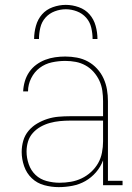

<svg xmlns="http://www.w3.org/2000/svg" viewBox="-20 -760 540 788"><path d="M221 8Q191 8 161.5 0Q132 -8 110.5 -28.5Q89 -49 79 -78Q69 -107 69 -136Q69 -160 75.5 -182.5Q82 -205 97 -223Q112 -241 132.5 -253Q153 -265 175 -272Q197 -279 220.5 -281Q244 -283 267 -283H403V-345Q403 -366 400 -387.5Q397 -409 388 -428.5Q379 -448 364.5 -464.5Q350 -481 331 -491.5Q312 -502 291 -506Q270 -510 248 -510Q220 -510 192.5 -504Q165 -498 143 -481.5Q121 -465 108 -439Q95 -413 95 -385H75Q76 -406 82 -426.5Q88 -447 100 -464.5Q112 -482 129 -494.5Q146 -507 165.5 -514.5Q185 -522 206 -525Q227 -528 248 -528Q272 -528 296 -523.5Q320 -519 341 -507.5Q362 -496 378.5 -478Q395 -460 405 -438Q415 -416 419 -392.5Q423 -369 423 -345V-18H483V0H403V-102Q393 -75 374 -53Q355 -31 330.5 -17Q306 -3 277.5 2.5Q249 8 221 8ZM224 -10Q248 -10 271 -14Q294 -18 315 -28Q336 -38 353.5 -54Q371 -70 382.5 -90Q394 -110 398.5 -133.5Q403 -157 403 -180V-265H267Q247 -265 226 -263Q205 -261 185 -255.5Q165 -250 147 -240Q129 -230 115 -214.5Q101 -199 95 -179Q89 -159 89 -138Q89 -112 98 -86Q107 -60 126 -42Q145 -24 171.5 -17Q198 -10 224 -10ZM120 -600Q120 -627 127.5 -654Q135 -681 152.5 -701Q170 -721 196.5 -730.5Q223 -740 250 -740Q277 -740 303.5 -730.5Q330 -721 347.5 -701Q365 -681 372.5 -654Q380 -627 380 -600H360Q360 -623 354.5 -646.5Q349 -670 333.5 -687.5Q318 -705 295.5 -713.5Q273 -722 250 -722Q227 -722 204.5 -713.5Q182 -705 166.5 -687.5Q151 -670 145.5 -646.5Q140 -623 140 -600Z"/></svg>

Font: Iosevka Curly Slab Thin
Style: Regular
Weight: 100
Monospace: yes
Designer: Belleve Invis
Foundry: Belleve Invis
Version: Version 22.1.2; ttfautohint (v1.8.4)